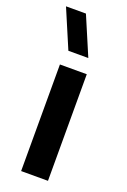

<svg xmlns="http://www.w3.org/2000/svg" viewBox="-155 -862 606 914"><g transform="rotate(20 148.0 -405.0)"><path d="M196.5 -615 113.5 -810H12.5L95.5 -615ZM216 0V-540H80V0Z"/></g></svg>

Font: Vela Sans ExtBd
Style: Regular
Weight: 800
Designer: Principal design: Mikhail Sharanda - project Manrope.
Design modification: Ravid Balaliev
Foundry: Mikhail Sharanda
Version: Version 1.001